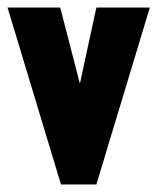

<svg xmlns="http://www.w3.org/2000/svg" viewBox="-32 -490 418 510"><path d="M130 0 -12 -470H128L184 -253H177L224 -470H366L224 0Z"/></svg>

Font: Smooch Sans Thin Black
Style: Regular
Weight: 900
Version: Version 1.010